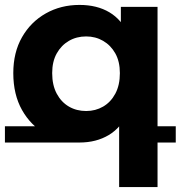

<svg xmlns="http://www.w3.org/2000/svg" viewBox="-22 -566 734 780"><path d="M301 13Q225 13 164 -21.5Q103 -56 67.5 -119Q32 -182 32 -269Q32 -353 67.5 -415Q103 -477 164 -511.5Q225 -546 301 -546Q372 -546 422.5 -516Q473 -486 500 -425Q527 -364 527 -269Q527 -174 499 -111Q471 -48 420 -17.5Q369 13 301 13ZM-2 13V-53H301V13ZM328 -115Q366 -115 397 -133Q428 -151 446.5 -185.5Q465 -220 465 -269Q465 -316 446.5 -349Q428 -382 397 -400Q366 -418 328 -418Q289 -418 258 -400Q227 -382 208.5 -349Q190 -316 190 -269Q190 -220 208.5 -185.5Q227 -151 258 -133Q289 -115 328 -115ZM550 13V-53H692V13ZM462 194V-106L472 -268L469 -428V-538H618V194Z"/></svg>

Font: Montserrat Underline Thin
Style: Bold
Weight: 700
Version: Version 9.000